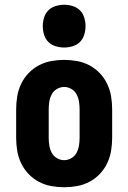

<svg xmlns="http://www.w3.org/2000/svg" viewBox="-20 -780 540 808"><path d="M250 8Q223 8 195.5 3Q168 -2 143.5 -15Q119 -28 100 -48Q81 -68 69 -93Q57 -118 52.5 -145.5Q48 -173 48 -200V-320Q48 -347 52.5 -374.5Q57 -402 69 -427Q81 -452 100 -472Q119 -492 143.5 -505Q168 -518 195.5 -523Q223 -528 250 -528Q277 -528 304.5 -523Q332 -518 356.5 -505Q381 -492 400 -472Q419 -452 431 -427Q443 -402 447.5 -374.5Q452 -347 452 -320V-200Q452 -173 447.5 -145.5Q443 -118 431 -93Q419 -68 400 -48Q381 -28 356.5 -15Q332 -2 304.5 3Q277 8 250 8ZM250 -106Q266 -106 280.5 -114.5Q295 -123 302.5 -137.5Q310 -152 312.5 -168Q315 -184 315 -200V-320Q315 -336 312.5 -352Q310 -368 302.5 -382.5Q295 -397 280.5 -405.5Q266 -414 250 -414Q234 -414 219.5 -405.5Q205 -397 197.5 -382.5Q190 -368 187.5 -352Q185 -336 185 -320V-200Q185 -184 187.5 -168Q190 -152 197.5 -137.5Q205 -123 219.5 -114.5Q234 -106 250 -106ZM250 -580Q232 -580 214 -585.5Q196 -591 183.5 -603.5Q171 -616 165.5 -634Q160 -652 160 -670Q160 -688 165.5 -706Q171 -724 183.5 -736.5Q196 -749 214 -754.5Q232 -760 250 -760Q268 -760 286 -754.5Q304 -749 316.5 -736.5Q329 -724 334.5 -706Q340 -688 340 -670Q340 -652 334.5 -634Q329 -616 316.5 -603.5Q304 -591 286 -585.5Q268 -580 250 -580Z"/></svg>

Font: Iosevka SS18 Heavy
Style: Regular
Weight: 900
Monospace: yes
Designer: Belleve Invis
Foundry: Belleve Invis
Version: Version 25.1.1; ttfautohint (v1.8.4)